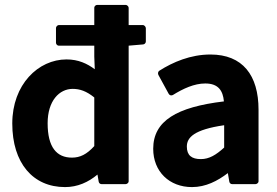

<svg xmlns="http://www.w3.org/2000/svg" viewBox="-20 -738 1127 782"><path d="M364 -143C333 -109 306 -96 273 -96C211 -96 174 -138 174 -236C174 -328 222 -376 276 -376C305 -376 332 -367 364 -341ZM574 -623C574 -628 569 -636 561 -636H504V-706C504 -711 499 -718 491 -718H376C371 -718 364 -714 364 -706V-636H220C215 -636 208 -631 208 -623V-564C208 -559 212 -552 220 -552H364V-508V-507L366 -456C335 -479 299 -496 251 -496C136 -496 30 -394 30 -235C30 -74 114 24 245 24C296 24 340 4 377 -27L382 2C383 8 388 12 394 12H491C496 12 504 8 504 0V-552L562 -557C568 -557 574 -562 574 -569Z M604 -132C604 -39 670 24 762 24C818 24 866 -1 908 -33L914 2C915 8 920 12 926 12H1020C1025 12 1033 8 1033 0V-291C1033 -432 968 -516 837 -516C756 -516 684 -485 629 -450C624 -447 622 -439 625 -433L667 -356C671 -349 678 -348 684 -351C726 -377 771 -398 816 -398C870 -398 888 -368 892 -325C700 -302 604 -246 604 -132ZM741 -141C741 -178 770 -210 893 -228V-137C860 -107 832 -90 798 -90C761 -90 741 -105 741 -141Z"/></svg>

Font: Falling Sky
Style: Bd
Weight: 700
Designer: Paul D. Hunt
Foundry: Adobe Systems Incorporated
Version: Version 1.02